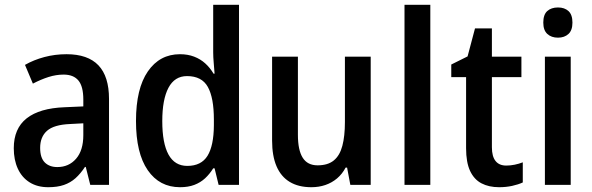

<svg xmlns="http://www.w3.org/2000/svg" viewBox="-20 -780 2499 810"><path d="M260.7 -551.3Q350.6 -551.3 395.3 -504.4Q439.9 -457.5 439.9 -362.8V0H360.8L341.8 -75.7H338.4Q319.8 -47.4 298.6 -28.3Q277.3 -9.3 249.8 0.2Q222.2 9.8 183.6 9.8Q137.7 9.8 105 -10.7Q72.3 -31.2 55.2 -68.4Q38.1 -105.5 38.1 -154.8Q38.1 -237.8 92.5 -280.8Q147 -323.7 252.9 -327.6L331.5 -331.1V-359.9Q331.5 -415.5 310.8 -440.4Q290 -465.3 248.5 -465.3Q216.8 -465.3 184.6 -455.1Q152.3 -444.8 118.7 -427.2L85.4 -506.3Q122.1 -527.3 167 -539.3Q211.9 -551.3 260.7 -551.3ZM331.5 -259.8 275.4 -256.8Q207.5 -253.9 178.5 -228.3Q149.4 -202.6 149.4 -156.2Q149.4 -114.3 168.9 -94.7Q188.5 -75.2 221.7 -75.2Q270.5 -75.2 301 -110.4Q331.5 -145.5 331.5 -210Z M739.7 9.8Q652.8 9.8 603.3 -62Q553.7 -133.8 553.7 -269.5Q553.7 -406.2 603.8 -478.8Q653.8 -551.3 739.3 -551.3Q772.5 -551.3 799.1 -541Q825.7 -530.8 845.9 -512.5Q866.2 -494.1 880.9 -469.2H885.3Q883.8 -490.7 881.6 -515.1Q879.4 -539.6 879.4 -559.6V-759.8H988.3V0H902.3L885.3 -69.8H879.4Q864.7 -45.9 845.2 -27.8Q825.7 -9.8 799.8 0Q773.9 9.8 739.7 9.8ZM770 -80.1Q829.1 -80.1 855.5 -122.8Q881.8 -165.5 882.3 -251.5V-275.9Q882.3 -367.2 856.9 -413.1Q831.5 -459 769 -459Q716.8 -459 690.7 -409.7Q664.6 -360.4 664.6 -269Q664.6 -175.8 690.9 -127.9Q717.3 -80.1 770 -80.1Z M1543.9 -541V0H1458L1444.3 -72.8H1438Q1423.8 -45.9 1401.9 -27.3Q1379.9 -8.8 1352.5 0.5Q1325.2 9.8 1293.5 9.8Q1239.3 9.8 1202.4 -12.5Q1165.5 -34.7 1146.7 -78.4Q1127.9 -122.1 1127.9 -187V-541H1236.8V-211.4Q1236.8 -146.5 1257.1 -114.5Q1277.3 -82.5 1319.8 -82.5Q1363.3 -82.5 1388.4 -103.3Q1413.6 -124 1424.3 -164.8Q1435.1 -205.6 1435.1 -265.1V-541Z M1795.4 0H1686.5V-759.8H1795.4Z M2115.7 -81.5Q2133.3 -81.5 2151.4 -85.2Q2169.4 -88.9 2185.5 -95.2V-10.3Q2166.5 -1.5 2140.6 4.2Q2114.7 9.8 2085.9 9.8Q2042.5 9.8 2011.2 -6.6Q1980 -22.9 1963.1 -59.1Q1946.3 -95.2 1946.3 -154.8V-454.6H1883.8V-507.8L1952.6 -542L1983.9 -660.2H2055.2V-541H2179.7V-454.6H2055.2V-158.7Q2055.2 -120.1 2070.6 -100.8Q2085.9 -81.5 2115.7 -81.5Z M2387.7 -541V0H2278.8V-541ZM2334 -748.5Q2361.8 -748.5 2378.4 -733.2Q2395 -717.8 2395 -684.6Q2395 -652.3 2378.2 -636.7Q2361.3 -621.1 2334 -621.1Q2306.2 -621.1 2289.1 -636.7Q2272 -652.3 2272 -684.6Q2272 -718.3 2288.8 -733.4Q2305.7 -748.5 2334 -748.5Z"/></svg>

Font: Open Sans SemiCondensed SemiBold
Style: Regular
Weight: 600
Width: 4
Designer: Monotype Design Team
Foundry: Monotype Imaging Inc.
Version: Version 3.000